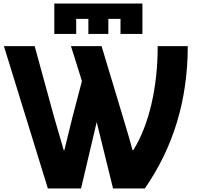

<svg xmlns="http://www.w3.org/2000/svg" viewBox="-20 -1059 1121 1079"><path d="M2 -799.8H174.8L284.2 -400.4Q292 -371.1 310.5 -310.1Q329.1 -249 337.9 -215.8H341.8Q350.6 -253.9 365.7 -313Q380.9 -372.1 386.7 -398.4L440.4 -603.5L378.9 -799.8H550.8L675.8 -384.8Q711.9 -265.6 724.6 -215.8H729.5Q795.9 -323.2 831.1 -474.6Q866.2 -626 866.2 -799.8H1035.2Q1035.2 -347.7 793.9 0H615.2L523.4 -373L435.5 0H249ZM285.2 -868.2V-1039.1H780.3V-868.2H657.2V-953.1H588.9V-868.2H476.6V-953.1H408.2V-868.2Z"/></svg>

Font: Gothic A1 Black
Style: Regular
Weight: 900
Version: Version 2.50